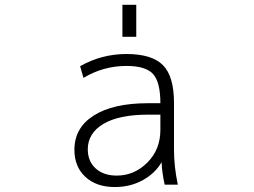

<svg xmlns="http://www.w3.org/2000/svg" viewBox="-20 -754 1040 785"><path d="M338.9 -143.6Q338.9 -94.7 371.1 -65.4Q403.3 -36.1 457 -36.1Q529.3 -36.1 582.5 -89.4Q635.7 -142.6 635.7 -222.7V-285.2H585Q465.8 -285.2 402.3 -247.1Q338.9 -209 338.9 -143.6ZM480.5 -603.5V-734.4H537.1V-603.5ZM497.1 -533.2Q600.6 -533.2 646 -487.8Q691.4 -442.4 691.4 -333V-141.6Q691.4 -73.2 707 1H653.3Q642.6 -46.9 640.6 -90.8Q615.2 -46.9 567.4 -19.5Q515.6 10.7 449.2 10.7Q374 10.7 329.1 -30.8Q284.2 -72.3 284.2 -141.6Q284.2 -231.4 363.3 -281.7Q442.4 -332 585 -332H635.7Q635.7 -418 606 -451.2Q576.2 -484.4 497.1 -484.4Q402.3 -484.4 321.3 -435.5L307.6 -483.4Q395.5 -533.2 497.1 -533.2Z"/></svg>

Font: GenEi Gothic M Light
Style: Regular
Weight: 300
Designer: o_tamon (Modified); [Source Han Sans]
Ryoko NISHIZUKA  (kana & ideographs); Paul D. Hunt (Latin, Greek & Cyrillic); Wenl
Version: Version 1.1a;Original Version 1.004